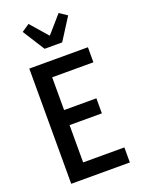

<svg xmlns="http://www.w3.org/2000/svg" viewBox="-180 -1069 859 1151"><g transform="rotate(-20 250.0 -494.0)"><path d="M67 0V-735H441V-639H178V-430H384V-334H178V-96H441V0ZM194 -815 105 -955 154 -988 250 -878 346 -988 395 -955 306 -815Z"/></g></svg>

Font: Iosevka Curly
Style: Bold
Weight: 700
Monospace: yes
Designer: Belleve Invis
Foundry: Belleve Invis
Version: Version 22.1.2; ttfautohint (v1.8.4)